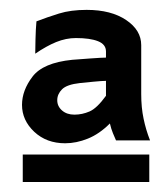

<svg xmlns="http://www.w3.org/2000/svg" viewBox="-20 -528 336 383"><path d="M25.4 -165V-219.7H277.8V-165ZM109.9 -242.2Q72.8 -242.2 48.3 -265.1Q23.9 -288.1 23.9 -318.8Q23.9 -347.7 44.9 -375.2Q65.9 -402.8 124 -408.7Q136.7 -409.7 160.2 -411.4Q183.6 -413.1 191.4 -413.1V-425.3Q191.4 -439.5 175.5 -445.8Q159.7 -452.1 131.3 -452.1Q111.8 -452.1 92 -444.1Q72.3 -436 50.3 -420.9Q50.3 -429.2 50.8 -449.7Q51.3 -470.2 52.7 -485.4Q74.2 -493.7 97.7 -501Q121.1 -508.3 152.8 -508.3Q201.7 -508.3 231.7 -488Q261.7 -467.8 261.7 -438V-340.3Q261.7 -313.5 266.4 -291.3Q271 -269 279.3 -248H211.4Q209 -253.4 205.3 -262.2Q201.7 -271 199.2 -281.7Q178.2 -260.7 155.3 -251.5Q132.3 -242.2 109.9 -242.2ZM128.4 -299.3Q144 -299.3 158.7 -305.7Q173.3 -312 191.4 -336.9V-366.7Q184.1 -366.7 166.3 -365Q148.4 -363.3 139.2 -362.3Q113.3 -359.4 103.8 -349.9Q94.2 -340.3 94.2 -328.1Q94.2 -315.9 103.8 -307.6Q113.3 -299.3 128.4 -299.3Z"/></svg>

Font: Harmattan
Style: Bold
Weight: 700
Designer: George W. Nuss III and SIL International
Foundry: SIL International
Version: Version 4.000